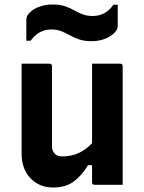

<svg xmlns="http://www.w3.org/2000/svg" viewBox="-20 -821 640 853"><path d="M200 -538Q211 -538 211 -527V-172Q211 -150 223 -138Q235 -126 255 -126Q294 -126 327 -140Q360 -154 389 -185V-538H514Q525 -538 525 -527V0H400Q389 0 389 -11V-87H371Q343 -41 307.5 -14.5Q272 12 216 12Q155 12 115.5 -29Q76 -70 76 -139V-538ZM392 -750Q449 -750 484 -800H503V-706Q503 -693 495 -683Q480 -663 451 -650.5Q422 -638 387 -638Q354 -638 331.5 -646Q309 -654 291 -664Q273 -674 253.5 -682Q234 -690 208 -690Q152 -690 116 -640H97V-733Q97 -747 105 -757Q120 -777 149 -789Q178 -801 213 -801Q246 -801 268.5 -793.5Q291 -786 309 -775.5Q327 -765 346.5 -757.5Q366 -750 392 -750Z"/></svg>

Font: Recursive Sn Lnr St
Style: Bold
Weight: 700
Version: Version 1.079;hotconv 1.0.112;makeotfexe 2.5.65598; ttfautoh